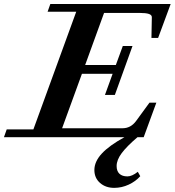

<svg xmlns="http://www.w3.org/2000/svg" viewBox="-69 -683 870 956"><path d="M-49.3 0 -35.6 -38.6H97.2L310.5 -624.5H168L181.6 -663.1H780.8L718.3 -494.1H685.1L687 -596.7Q687.5 -608.4 672.6 -613.5Q657.7 -618.7 625 -618.7H449.2L355 -359.4H507.8L542.5 -454.1H590.8L502.9 -210.4H453.6L491.7 -315.4H338.9L240.2 -44.4H541Q581.5 -44.4 607.9 -79.6L675.3 -171.9H709.5L646.5 0H615.7Q562.5 45.4 537.1 79.3Q511.7 113.3 511.7 143.6Q511.7 168.9 525.6 182.1Q539.6 195.3 565.4 195.3Q588.4 195.3 617.2 172.4L629.4 194.3Q606.4 220.2 571.8 236.3Q537.1 252.4 499.5 252.4Q457 252.4 429 227.8Q400.9 203.1 400.9 163.6Q400.9 121.6 438 81.5Q475.1 41.5 550.8 0Z"/></svg>

Font: Elstob 8pt
Style: Bold Italic
Weight: 700
Italic angle: -20°
Designer: Peter S. Baker
Version: Version 1.015